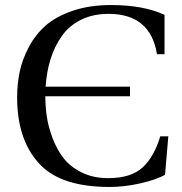

<svg xmlns="http://www.w3.org/2000/svg" viewBox="-20 -727 724 762"><path d="M48 -341Q48 -393 58 -441.5Q68 -490 94 -539.5Q120 -589 160.5 -625Q201 -661 268 -684Q335 -707 421 -707Q549 -707 633 -668V-512H603Q577 -672 411 -672Q349 -672 301.5 -648.5Q254 -625 225 -583.5Q196 -542 180.5 -492Q165 -442 161 -383H496V-345H160V-344Q160 -303 166 -263Q172 -223 189 -178Q206 -133 232.5 -99Q259 -65 304.5 -42.5Q350 -20 409 -20Q500 -20 546 -62.5Q592 -105 616 -186H648L635 -33Q598 -13 535.5 1Q473 15 415 15Q228 15 143 -70Q48 -165 48 -341Z"/></svg>

Font: Heuristica
Style: Regular
Weight: 400
Version: Version 1.0.1 ; ttfautohint (v1.4.1)